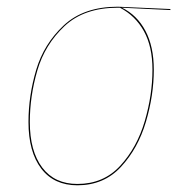

<svg xmlns="http://www.w3.org/2000/svg" viewBox="-20 -544 548 573"><path d="M65 -180Q65 -258 88 -335.5Q111 -413 170.5 -468.5Q230 -524 332 -524Q342 -524 489 -517L488 -514L344 -521Q389 -499 414 -452Q439 -405 439 -336Q439 -260 415.5 -180.5Q392 -101 341 -46Q290 9 211 9Q141 9 103 -41Q65 -91 65 -180ZM435 -336Q435 -405 409.5 -451Q384 -497 338 -521H332Q231 -521 172.5 -466Q114 -411 91.5 -334Q69 -257 69 -180Q69 -93 106 -44Q143 5 211 5Q289 5 339 -49.5Q389 -104 412 -182.5Q435 -261 435 -336Z"/></svg>

Font: Fira Sans Condensed Four
Style: Italic
Weight: 100
Width: 3
Italic angle: -8°
Designer: bBox Type GmbH & Carrois Corporate GbR & Edenspiekermann AG
Foundry: bBox Type GmbH & Carrois Corporate GbR & Edenspiekermann AG
Version: Version 4.301